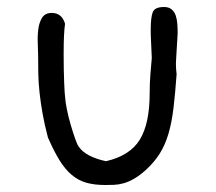

<svg xmlns="http://www.w3.org/2000/svg" viewBox="-20 -545 618 549"><path d="M485 -333Q481 -277 476 -235.5Q471 -194 461.5 -162Q452 -130 436.5 -105.5Q421 -81 397 -59Q379 -43 363.5 -34Q348 -25 333.5 -21Q319 -17 306 -16.5Q293 -16 281 -16Q250 -16 227 -22.5Q204 -29 185 -45Q166 -61 150 -87Q134 -113 117 -152Q107 -190 101.5 -221.5Q96 -253 93 -281Q90 -309 89.5 -334.5Q89 -360 89 -386Q89 -401 88 -421.5Q87 -442 89.5 -461.5Q92 -481 100.5 -494.5Q109 -508 128 -508Q157 -508 166 -477Q164 -464 163 -442.5Q162 -421 162 -391Q162 -343 163.5 -308.5Q165 -274 166 -269Q167 -253 171.5 -231Q176 -209 182.5 -187Q189 -165 195 -148Q201 -131 205 -126Q224 -97 283 -84Q352 -100 380 -146Q408 -192 408 -279Q408 -307 410 -332Q412 -357 414 -379L411 -448V-462Q411 -494 416.5 -509.5Q422 -525 449 -525Q463 -525 471 -518Q479 -511 482.5 -500.5Q486 -490 487 -477Q488 -464 488 -451Q488 -445 487 -433Q486 -421 485.5 -408Q485 -395 484 -382.5Q483 -370 483 -364Q483 -356 483.5 -348Q484 -340 485 -333Z"/></svg>

Font: Gaegu
Style: Regular
Weight: 400
Designer: JIKJI
Foundry: JIKJI
Version: Version 1.00